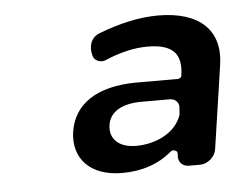

<svg xmlns="http://www.w3.org/2000/svg" viewBox="-35 -817 502 402"><g transform="rotate(-5 216.0 -616.0)"><path d="M310 -777C270 -777 228 -767 186 -751C166 -744 161 -724 166 -706C168 -695 181 -689 192 -693C224 -707 255 -714 282 -714C339 -714 354 -690 348 -648C348 -644 344 -641 340 -641H250C170 -640 121 -608 112 -550C104 -494 140 -455 207 -455C249 -455 284 -467 312 -491C317 -495 327 -492 326 -485V-483C324 -469 333 -458 347 -458H371C387 -458 403 -472 405 -488L431 -664C441 -735 397 -777 310 -777ZM241 -509C205 -509 185 -528 189 -557C193 -585 219 -600 260 -600H320C332 -600 340 -590 338 -579L337 -566C324 -527 280 -509 241 -509Z"/></g></svg>

Font: Trueno
Style: RoundIt
Weight: 400
Designer: Julieta Ulanovsky, Jasper
Foundry: Julieta Ulanovsky, Cannot Into Space Fonts
Version: Version 3.001